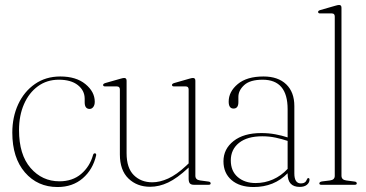

<svg xmlns="http://www.w3.org/2000/svg" viewBox="-20 -743 1470 772"><path d="M361 -334Q361 -320.5 355 -312.8Q349 -305 340.5 -305Q320.5 -305 320.5 -331.5V-346Q320.5 -379 293 -400.8Q265.5 -422.5 216.5 -422.5Q168.5 -422.5 132.5 -396.2Q96.5 -370 76.5 -324.2Q56.5 -278.5 56.5 -220Q56.5 -121 103 -67.5Q149.5 -14 219 -14Q271.5 -14 306.2 -43.5Q341 -73 354 -119.5Q356 -126.5 361 -126.5Q368 -126.5 366.5 -118Q353.5 -61.5 312.8 -26.2Q272 9 211.5 9Q131 9 80.2 -49.8Q29.5 -108.5 29.5 -209.5Q29.5 -272.5 53.2 -323.8Q77 -375 120.5 -405.2Q164 -435.5 222.5 -435.5Q286 -435.5 323.5 -404.8Q361 -374 361 -334Z M462 -122V-383Q462 -395.5 450 -395.5H403Q394.5 -395.5 394.5 -401.5Q394.5 -406 403 -409L464.5 -426.5Q474.5 -429.5 479.5 -429.5Q489 -429.5 489 -418.5V-127Q489 -67.5 518 -38.8Q547 -10 592.5 -10Q622.5 -10 656.2 -25.2Q690 -40.5 728.5 -76.5L738.5 -86V-383Q738.5 -395.5 727 -395.5H680Q671.5 -395.5 671.5 -401.5Q671.5 -406 680 -409L741 -426.5Q751 -429.5 756 -429.5Q765.5 -429.5 765.5 -418.5V-36.5Q765.5 -20 784.5 -17.5L818 -13Q827 -12 827 -5.5Q827 0 818.5 0H760Q748.5 0 743.5 -5.5Q738.5 -11 738.5 -25V-69.5L735.5 -66.5Q692.5 -26.5 656.2 -9.2Q620 8 583.5 8Q531 8 496.5 -25.2Q462 -58.5 462 -122Z M878.5 -94.5Q878.5 -144 919.2 -176Q960 -208 1030.5 -208Q1060.5 -208 1087.2 -203Q1114 -198 1136.5 -190.5V-304Q1136.5 -422.5 1036 -422.5Q985.5 -422.5 962 -401Q938.5 -379.5 938.5 -353.5V-332.5Q938.5 -306.5 919 -306.5Q899.5 -306.5 899.5 -334.5Q899.5 -374.5 936 -405Q972.5 -435.5 1039.5 -435.5Q1098 -435.5 1130.8 -404Q1163.5 -372.5 1163.5 -316.5V-45.5Q1163.5 -5.5 1190 -5.5Q1208.5 -5.5 1214 -21.5Q1216 -27 1219.5 -27Q1224.5 -27 1224.5 -20.5Q1224.5 -9 1214.2 -0.2Q1204 8.5 1185 8.5Q1136.5 8.5 1136.5 -44.5V-46.5Q1082.5 9 999.5 9Q943.5 9 911 -19Q878.5 -47 878.5 -94.5ZM908 -98Q908 -55 936 -31Q964 -7 1008 -7Q1044.5 -7 1077.5 -21.5Q1110.5 -36 1136.5 -64V-176.5Q1114 -184 1088.5 -189.5Q1063 -195 1034.5 -195Q974 -195 941 -168.5Q908 -142 908 -98Z M1353 -712V-36.5Q1353 -20 1372 -17.5L1405.5 -13Q1414.5 -12 1414.5 -5.5Q1414.5 0 1406 0H1272Q1264 0 1264 -5.5Q1264 -11.5 1274.5 -13.5L1307 -17.5Q1326 -20 1326 -36V-676.5Q1326 -689 1314.5 -689H1267.5Q1259 -689 1259 -695Q1259 -700 1267.5 -702.5L1328.5 -720Q1338.5 -723 1343.5 -723Q1353 -723 1353 -712Z"/></svg>

Font: Fraunces 144pt S050 Thin
Style: Regular
Weight: 100
Version: Version 1.000; ttfautohint (v1.8.3)